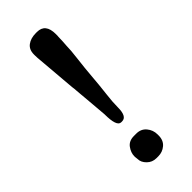

<svg xmlns="http://www.w3.org/2000/svg" viewBox="-227 -719 764 764"><g transform="rotate(-45 154.5 -337.5)"><path d="M148.9 -117.7H162.1Q188.5 -117.7 204.1 -98.9Q219.7 -80.1 219.7 -55.7V-49.3Q219.7 -22 201.7 -6.8Q183.6 8.3 160.6 8.3H149.9Q126.5 8.3 110.4 -7.8Q94.2 -23.9 94.2 -42.5L92.8 -55.2V-59.6Q92.8 -79.1 106.7 -98.4Q120.6 -117.7 148.9 -117.7ZM168.5 -683.1Q215.8 -683.1 215.8 -624.5V-614.3L215.3 -609.4L214.4 -583.5L212.9 -561.5Q212.9 -538.6 207.3 -493.9Q201.7 -449.2 197.8 -400.4Q193.8 -351.6 189 -312.3Q184.1 -272.9 184.1 -243.2Q184.1 -191.9 156.7 -191.9H151.4Q127 -191.9 127 -262.2L122.1 -320.3Q121.1 -331.5 119.4 -352.1Q117.7 -372.6 116.2 -388.2Q114.7 -403.8 114.7 -406.2L113.8 -418L112.3 -429.2Q98.1 -592.3 98.1 -598.6L97.2 -608.9L96.7 -623.5V-628.4Q96.7 -655.8 115 -669.4Q133.3 -683.1 162.6 -683.1Z"/></g></svg>

Font: Averia Serif
Style: Regular
Weight: 500
Version: Version 1.0